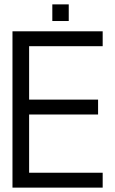

<svg xmlns="http://www.w3.org/2000/svg" viewBox="-20 -857 525 877"><path d="M428 -402H113V-646H449V-714H37V0H449V-68H113V-334H428ZM219 -761H294V-837H219Z"/></svg>

Font: Non Bureau Light
Style: Regular
Weight: 300
Designer: Jona Saucedo
Foundry: Non Foundry
Version: Version 1.000;FEAKit 1.0